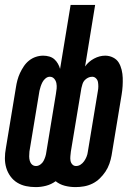

<svg xmlns="http://www.w3.org/2000/svg" viewBox="-23 -755 543 783"><path d="M123 8Q102 8 83 4Q64 0 47.5 -10Q31 -20 19.5 -36Q8 -52 2.5 -70.5Q-3 -89 -3 -109.5Q-3 -130 1 -151L42 -399Q44 -413 48 -428Q52 -443 58.5 -457Q65 -471 74 -484.5Q83 -498 95.5 -508Q108 -518 123 -523Q138 -528 153 -528Q166 -528 178 -524.5Q190 -521 198.5 -513.5Q207 -506 213 -495.5Q219 -485 222 -474L265 -735H365L324 -484Q338 -504 360.5 -516Q383 -528 406 -528Q423 -528 438 -520.5Q453 -513 461 -500Q469 -487 473 -470.5Q477 -454 477.5 -437.5Q478 -421 477 -404Q476 -387 473 -369L432 -121Q429 -104 423 -87Q417 -70 407 -55Q397 -40 383.5 -27Q370 -14 353.5 -6Q337 2 319.5 5Q302 8 285 8Q262 8 241 2.5Q220 -3 204 -16Q186 -3 165 2.5Q144 8 123 8ZM287 -78Q297 -78 305.5 -83.5Q314 -89 320 -97.5Q326 -106 330 -116Q334 -126 335 -135L376 -383Q378 -393 378 -402.5Q378 -412 376.5 -420.5Q375 -429 368.5 -435.5Q362 -442 353 -442Q344 -442 336 -438Q328 -434 322 -427.5Q316 -421 313.5 -412.5Q311 -404 309 -396L266 -137Q265 -127 264 -118Q263 -109 264.5 -100Q266 -91 272 -84.5Q278 -78 287 -78ZM124 -78Q133 -78 141.5 -84Q150 -90 154.5 -98.5Q159 -107 162 -116.5Q165 -126 166 -135L205 -372Q207 -383 208 -394Q209 -405 207 -415.5Q205 -426 198 -434Q191 -442 180 -442Q171 -442 163 -435.5Q155 -429 150.5 -420.5Q146 -412 143 -403Q140 -394 138 -385L97 -137Q96 -127 96 -117.5Q96 -108 98.5 -99Q101 -90 107.5 -84Q114 -78 124 -78Z"/></svg>

Font: Iosevka SS18 Semibold
Style: Italic
Weight: 600
Italic angle: -9°
Monospace: yes
Designer: Belleve Invis
Foundry: Belleve Invis
Version: Version 25.1.1; ttfautohint (v1.8.4)